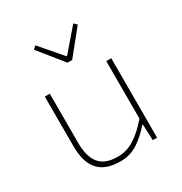

<svg xmlns="http://www.w3.org/2000/svg" viewBox="-174 -861 947 1001"><g transform="rotate(-30 300.0 -361.0)"><path d="M264 12Q176 12 133 -34.5Q90 -81 90 -180V-478H120V-184Q120 -99 154 -57.5Q188 -16 264 -16Q291 -16 315 -23Q339 -30 362.5 -44.5Q386 -59 410 -80.5Q434 -102 460 -132V-478H490V0H464L460 -96H456Q416 -49 369.5 -18.5Q323 12 264 12ZM281 -572 163 -718 181 -734 293 -604H297L409 -734L427 -718L309 -572Z"/></g></svg>

Font: Source Code Pro ExtraLight
Style: Regular
Weight: 200
Monospace: yes
Designer: Paul D. Hunt, Teo Tuominen
Foundry: Adobe Systems Incorporated
Version: Version 2.030;PS 1.000;hotconv 16.6.51;makeotf.lib2.5.65220